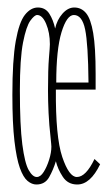

<svg xmlns="http://www.w3.org/2000/svg" viewBox="-20 -480 290 512"><path d="M186 12Q161 12 147.5 -8.5Q134 -29 129 -50Q122 -27 111 -7.5Q100 12 77 12Q65 12 53.5 2.5Q42 -7 33 -32Q24 -57 18.5 -104Q13 -151 13 -227Q13 -320 22 -370.5Q31 -421 46.5 -440.5Q62 -460 81 -460Q101 -460 111.5 -443.5Q122 -427 127 -404Q132 -427 146.5 -443.5Q161 -460 178 -460Q197 -460 209.5 -445Q222 -430 228.5 -392Q235 -354 235 -283V-241H129Q128 -115 146 -61.5Q164 -8 185 -8Q209 -8 232 -56L247 -42Q221 12 186 12ZM78 -8Q88 -8 96.5 -21.5Q105 -35 111 -54Q117 -73 117 -89Q117 -91 116.5 -96.5Q116 -102 115 -112Q111 -147 109.5 -179Q108 -211 108 -238Q108 -296 110.5 -325.5Q113 -355 113 -362Q113 -393 103 -416.5Q93 -440 79 -440Q72 -440 61 -425Q50 -410 41.5 -367Q33 -324 33 -239Q33 -145 39.5 -95Q46 -45 56.5 -26.5Q67 -8 78 -8ZM130 -260H216Q215 -363 207 -401.5Q199 -440 177 -440Q158 -440 144 -394Q130 -348 130 -260Z"/></svg>

Font: Inconsolata UltraCondensed ExtraLight
Style: Regular
Weight: 200
Width: 1
Monospace: yes
Designer: Raph Levien, Cyreal, Brenton Simpson
Foundry: Raph Levien, Cyreal, Google
Version: Version 3.100; ttfautohint (v1.8.4.7-5d5b)